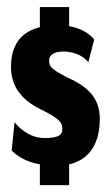

<svg xmlns="http://www.w3.org/2000/svg" viewBox="-20 -467 318 549"><path d="M177.7 62.3V3Q220.7 -7 243 -40.2Q265.3 -73.3 265.3 -128Q265.3 -168.7 242.5 -197Q219.7 -225.3 171 -246Q166.3 -249 157.2 -253.8Q148 -258.7 142.8 -262Q137.7 -265.3 131.7 -270Q125.7 -274.7 123 -280.3Q120.3 -286 120.3 -293Q120.3 -319.7 163 -319.7Q180.7 -319.7 200.2 -312.2Q219.7 -304.7 232.7 -289.3L249.3 -353.7Q248.7 -355 247 -357Q245.3 -359 239.2 -364.5Q233 -370 225.5 -374.8Q218 -379.7 205.2 -384.7Q192.3 -389.7 177.7 -392.3V-446.7H94V-389.3Q67.3 -382.7 49.2 -368.5Q31 -354.3 21.2 -331Q11.3 -307.7 11.3 -276Q11.3 -260 14.8 -245.5Q18.3 -231 23.5 -220.3Q28.7 -209.7 36.8 -199.7Q45 -189.7 52 -183.3Q59 -177 68.8 -170.3Q78.7 -163.7 84.3 -160.7Q90 -157.7 98.3 -153.3Q131.3 -137.3 144.8 -126Q158.3 -114.7 158.3 -98.7Q158.3 -83.7 146.5 -78Q134.7 -72.3 108 -72.3Q81.3 -72.3 58.3 -85.8Q35.3 -99.3 21.7 -117.7L13.3 -36.7Q24 -25 44.2 -13.8Q64.3 -2.7 94 3V62.3Z"/></svg>

Font: Jomhuria
Style: Regular
Weight: 400
Designer: Arabic design by Kourosh Beigpour, Latin design by Eben Sorkin, engineering by Lasse Fister and Khaled Hosney
Version: Version 1.0000